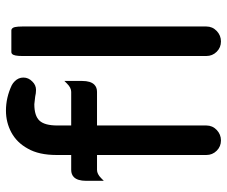

<svg xmlns="http://www.w3.org/2000/svg" viewBox="-80 -690 780 661"><g transform="rotate(-90 310.5 -359.0)"><path d="M448.7 -39.1V-672.9Q448.7 -701.2 455.6 -707.5Q458 -710.4 461.9 -710.4H537.1Q541 -710.4 543.9 -707.3Q546.9 -704.1 548.3 -698.2Q550.3 -688 550.3 -672.9V-39.1Q550.3 -18.1 534.9 -3.4Q519.5 11.2 498.8 11.2Q478 11.2 463.4 -3.4Q448.7 -18.1 448.7 -39.1ZM107.9 -39.1V-415.5H56.6Q42.5 -415.5 28.3 -401.4L19 -392.1V-453.1Q19 -482.4 31.7 -495.1Q41 -504.4 56.6 -504.4H107.9V-554.7Q107.9 -615.7 129.9 -653.8Q150.4 -691.4 185.5 -710.4Q220.2 -729 260.7 -729Q305.7 -729 348.1 -709Q355.5 -705.1 361.8 -698.7Q374.5 -686 374.5 -668.9Q374.5 -651.4 360.8 -638.2Q348.6 -625.5 332 -625.5Q320.8 -625.5 308.6 -628.4L282.7 -631.3Q242.7 -631.3 226.1 -613.5Q209.5 -595.7 209.5 -551.8V-504.4H325.2Q339.4 -504.4 353.5 -518.6L362.8 -527.8V-466.8Q362.8 -437.5 350.1 -424.8Q340.8 -415.5 325.2 -415.5H209.5V-39.1Q209.5 -18.1 194.1 -3.4Q178.7 11.2 158 11.2Q137.2 11.2 122.6 -3.4Q107.9 -18.1 107.9 -39.1Z"/></g></svg>

Font: YuPearl-SemiBold
Style: SemiBold
Weight: 600
Designer: Max Yao
Foundry: Max-Everyday
Version: Version 1.011; ttfautohint (v1.8.3)